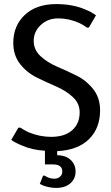

<svg xmlns="http://www.w3.org/2000/svg" viewBox="-20 -730 545 940"><path d="M470 -190Q470 -102 415.5 -48.5Q361 5 260 10V30Q301 30 325.5 52.5Q350 75 350 110Q350 145 324.5 167.5Q299 190 255 190Q226 190 196 180Q182 175 175 170L191 130H200L202 132Q204 133 208.5 135.5Q213 138 218 140Q223 142 230.5 143.5Q238 145 245 145Q263 145 274 135Q285 125 285 110Q285 75 240 75H200V8Q136 4 89 -17Q56 -30 35 -45L70 -105H80Q94 -95 121 -82Q175 -60 230 -60Q297 -60 333.5 -92.5Q370 -125 370 -180Q370 -224 336.5 -255Q303 -286 255.5 -306.5Q208 -327 160 -350.5Q112 -374 78.5 -416.5Q45 -459 45 -520Q45 -604 101.5 -657Q158 -710 255 -710Q339 -710 401 -682Q428 -671 450 -655L415 -595H405Q392 -606 369 -617Q319 -640 265 -640Q214 -640 179.5 -607.5Q145 -575 145 -530Q145 -486 178.5 -455Q212 -424 260 -403.5Q308 -383 355.5 -359.5Q403 -336 436.5 -293.5Q470 -251 470 -190Z"/></svg>

Font: Scada
Style: Regular
Weight: 400
Designer: Jovanny Lemonad
Foundry: Jovanny Lemonad
Version: Version 4.100;PS 004.100;hotconv 1.0.88;makeotf.lib2.5.64775